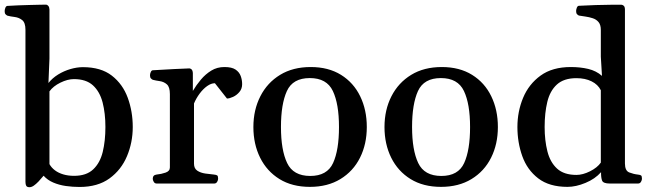

<svg xmlns="http://www.w3.org/2000/svg" viewBox="-33 -780 2765 816"><path d="M92.3 15.6Q82 15.6 78.6 9.8Q75.2 3.9 75.2 -6.8V-653.3Q75.2 -683.6 61.3 -694.6Q47.4 -705.6 29.3 -707.8Q11.2 -710 -1.5 -713.4Q-6.3 -715.8 -9.8 -719.7Q-13.2 -723.6 -13.2 -732.9Q-13.2 -738.8 -10.3 -746.6Q-7.3 -754.4 -1.5 -754.9Q21 -756.3 44.9 -757.3Q68.8 -758.3 91.8 -758.8Q114.7 -759.3 133.3 -759.8Q151.9 -760.3 163.1 -760.3Q167.5 -760.3 172.1 -755.1Q176.8 -750 177.2 -739.7V-530.8L172.9 -427.2Q189.5 -448.2 214.1 -463.4Q238.8 -478.5 266.6 -486.6Q294.4 -494.6 319.3 -494.6Q396 -494.6 442.4 -458.5Q488.8 -422.4 510 -364.3Q531.2 -306.2 531.2 -240.2Q531.2 -174.8 506.8 -116.5Q482.4 -58.1 432.4 -21.7Q382.3 14.6 305.2 14.6Q275.9 14.6 246.8 10.5Q217.8 6.3 193.4 -4.2Q168.9 -14.6 152.3 -33.2Q141.1 -19.5 130.6 -8.5Q120.1 2.4 110.6 9Q101.1 15.6 92.3 15.6ZM281.7 -32.7Q334 -32.7 363 -60.1Q392.1 -87.4 403.6 -134.3Q415 -181.2 415 -240.2Q415 -298.3 403.1 -344.5Q391.1 -390.6 362.1 -417.2Q333 -443.8 281.2 -443.8Q254.4 -443.8 223.6 -428.7Q192.9 -413.6 177.2 -391.6V-82.5Q185.5 -67.4 200.4 -56.2Q215.3 -44.9 236.1 -38.8Q256.8 -32.7 281.7 -32.7Z M632.8 0Q624.5 0 620.4 -7.3Q616.2 -14.6 616.2 -20Q616.2 -36.1 632.3 -38.1Q652.3 -40 670.7 -46.4Q689 -52.7 689 -68.4V-379.9Q689 -410.2 676.3 -421.4Q663.6 -432.6 646.5 -435.1Q629.4 -437.5 616.2 -440.9Q611.3 -443.4 607.9 -447.3Q604.5 -451.2 604.5 -460.4Q604.5 -466.3 607.7 -473.6Q610.8 -481 616.2 -481.4Q668.9 -484.4 709 -486.6Q749 -488.8 772 -489.3Q775.9 -489.3 780.8 -485.4Q785.6 -481.4 786.6 -469.7V-393.6Q801.3 -418.5 820.8 -441.7Q840.3 -464.8 865 -480Q889.6 -495.1 920.9 -495.1Q952.1 -495.1 968 -484.4Q983.9 -473.6 990 -457Q996.1 -440.4 996.1 -422.4Q996.1 -402.8 984.6 -389.2Q973.1 -375.5 957.8 -368.4Q942.4 -361.3 931.6 -361.3L880.4 -426.3Q864.3 -426.3 847.2 -414.1Q830.1 -401.9 815.4 -382.1Q800.8 -362.3 791.5 -340.3V-84.5Q791.5 -64 805.4 -54.7Q819.3 -45.4 839.4 -42.5Q859.4 -39.6 876.5 -38.1Q886.7 -37.1 890.4 -34.2Q894 -31.2 894 -20Q894 -14.6 889.9 -7.3Q885.7 0 877.4 0Z M1043.9 -240.2Q1043.9 -313 1073.5 -370.8Q1103 -428.7 1157.5 -461.9Q1211.9 -495.1 1287.6 -495.1Q1362.8 -495.1 1416.3 -461.9Q1469.7 -428.7 1497.8 -370.8Q1525.9 -313 1525.9 -240.2Q1525.9 -167.5 1497.1 -109.9Q1468.3 -52.2 1413.8 -19Q1359.4 14.2 1284.2 14.2Q1208.5 14.2 1154.8 -19Q1101.1 -52.2 1072.5 -109.9Q1043.9 -167.5 1043.9 -240.2ZM1161.1 -240.2Q1161.1 -142.1 1187.3 -87.2Q1213.4 -32.2 1285.6 -32.2Q1357.4 -32.2 1382.6 -87.2Q1407.7 -142.1 1407.7 -240.2Q1407.7 -338.4 1381.6 -393.3Q1355.5 -448.2 1283.7 -448.2Q1211.4 -448.2 1186.3 -393.1Q1161.1 -337.9 1161.1 -240.2Z M1601.1 -240.2Q1601.1 -313 1630.6 -370.8Q1660.2 -428.7 1714.6 -461.9Q1769 -495.1 1844.7 -495.1Q1919.9 -495.1 1973.4 -461.9Q2026.9 -428.7 2054.9 -370.8Q2083 -313 2083 -240.2Q2083 -167.5 2054.2 -109.9Q2025.4 -52.2 1970.9 -19Q1916.5 14.2 1841.3 14.2Q1765.6 14.2 1711.9 -19Q1658.2 -52.2 1629.6 -109.9Q1601.1 -167.5 1601.1 -240.2ZM1718.3 -240.2Q1718.3 -142.1 1744.4 -87.2Q1770.5 -32.2 1842.8 -32.2Q1914.6 -32.2 1939.7 -87.2Q1964.8 -142.1 1964.8 -240.2Q1964.8 -338.4 1938.7 -393.3Q1912.6 -448.2 1840.8 -448.2Q1768.6 -448.2 1743.4 -393.1Q1718.3 -337.9 1718.3 -240.2Z M2378.9 14.2Q2301.3 14.2 2254.4 -22Q2207.5 -58.1 2186.8 -116.2Q2166 -174.3 2166 -240.2Q2166 -306.2 2190.2 -364.3Q2214.4 -422.4 2264.4 -458.7Q2314.5 -495.1 2393.1 -495.1Q2433.1 -495.1 2467 -487.1Q2501 -479 2525.4 -457.5L2520.5 -539.1V-652.8Q2520.5 -674.8 2510.7 -686.3Q2501 -697.8 2485.8 -702.6Q2470.7 -707.5 2454.8 -709.7Q2439 -711.9 2427.2 -713.9Q2422.4 -716.3 2418.9 -720.2Q2415.5 -724.1 2415.5 -733.4Q2415.5 -739.3 2418.5 -747.1Q2421.4 -754.9 2427.2 -755.4Q2462.4 -757.3 2498.5 -758.5Q2534.7 -759.8 2564.2 -759.8Q2593.8 -759.8 2608.4 -759.8Q2612.3 -759.8 2617.4 -755.9Q2622.6 -752 2623 -740.2V-85.4Q2623 -54.2 2641.4 -47.1Q2659.7 -40 2677.7 -38.1Q2688 -37.1 2691.7 -34.2Q2695.3 -31.2 2695.3 -20Q2695.3 -14.6 2691.2 -7.3Q2687 0 2678.7 0H2558.6Q2530.8 0 2525.9 -12.5Q2521 -24.9 2521.5 -48.3Q2496.1 -19.5 2455.3 -2.7Q2414.6 14.2 2378.9 14.2ZM2417 -36.6Q2443.8 -36.6 2474.6 -52Q2505.4 -67.4 2520.5 -88.9V-396.5Q2508.3 -420.9 2481.2 -434.3Q2454.1 -447.8 2416.5 -447.8Q2363.3 -447.8 2333.7 -420.7Q2304.2 -393.6 2293 -346.7Q2281.7 -299.8 2281.7 -240.2Q2281.7 -183.1 2293.5 -136.7Q2305.2 -90.3 2334.5 -63.5Q2363.8 -36.6 2417 -36.6Z"/></svg>

Font: Gelasio Medium
Style: Regular
Weight: 500
Designer: Eben Sorkin
Foundry: Eben Sorkin
Version: Version 1.008